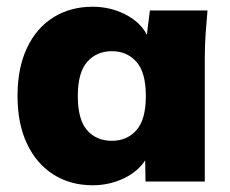

<svg xmlns="http://www.w3.org/2000/svg" viewBox="-20 -539 684 570"><path d="M255 11Q189 11 138.5 -21Q88 -53 60 -112.5Q32 -172 32 -254Q32 -337 60 -396.5Q88 -456 138.5 -487.5Q189 -519 255 -519Q307 -519 351.5 -496.5Q396 -474 416 -436L425 -508H596Q593 -474 590.5 -439Q588 -404 588 -370V0H412L411 -63Q389 -29 346.5 -9Q304 11 255 11ZM312 -121Q357 -121 385 -152.5Q413 -184 413 -254Q413 -324 385 -355.5Q357 -387 312 -387Q267 -387 239 -355.5Q211 -324 211 -254Q211 -184 238.5 -152.5Q266 -121 312 -121Z"/></svg>

Font: Mulish Black
Style: Regular
Weight: 900
Designer: Vernon Adams
Foundry: Vernon Adams
Version: Version 3.603; ttfautohint (v1.8.3)